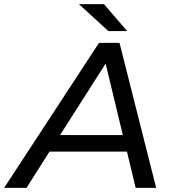

<svg xmlns="http://www.w3.org/2000/svg" viewBox="-74 -907 826 927"><path d="M-54 0 404 -700H503L680 0H581L539 -175H165L54 0ZM216 -255H519L436 -600ZM449 -757 307 -887H428L540 -757Z"/></svg>

Font: Montserrat Medium
Style: Italic
Weight: 500
Italic angle: -11.3°
Designer: Julieta Ulanovsky
Foundry: Julieta Ulanovsky
Version: Version 9.000; ttfautohint (v1.8.4.7-5d5b)